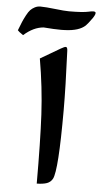

<svg xmlns="http://www.w3.org/2000/svg" viewBox="-128 -835 457 872"><g transform="rotate(5 100.5 -399.0)"><path d="M38.3 -564.6 128.3 -617.4Q146.5 -628.3 152.7 -627Q158.9 -625.7 159.4 -609.4Q166.6 -444.7 166.6 -339.2Q166.6 -65.4 145.5 -25.9Q136.9 -10.1 119.9 -3.9Q102.9 2.2 73.7 2.7Q73.7 -189.3 67.3 -312.2Q60.8 -435 38.3 -564.6ZM20.5 -799.8Q43 -799.8 90.3 -794.4Q130.4 -789.6 151.4 -789.6Q215.3 -789.6 241.7 -795.9Q266.1 -801.8 271.2 -796.1Q276.4 -790.5 262.7 -769.5Q241.7 -740.2 233.4 -732.4Q205.1 -705.6 141.1 -703.1Q132.8 -702.6 123.5 -702.6Q91.8 -702.6 43.5 -706.5Q-2.4 -703.1 -46.9 -663.6Q-67.9 -677.7 -72.3 -683.6Q-62.5 -709 -56.9 -722.4Q-51.3 -735.8 -42 -753.4Q-32.7 -771 -24.7 -779.3Q-16.6 -787.6 -4.9 -793.7Q6.8 -799.8 20.5 -799.8Z"/></g></svg>

Font: Sahel SemiBold WOL
Style: SemiBold-WOL
Weight: 600
Foundry: Saber Rastikerdar (saber.rastikerdar@gmail.com)
Version: Version 3.4.0